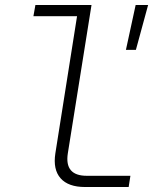

<svg xmlns="http://www.w3.org/2000/svg" viewBox="-20 -750 640 770"><path d="M321 0Q254 0 223 -35Q192 -70 202 -135L289 -685H114L122 -730H347L252 -135Q238 -45 328 -45H503L496 0ZM485 -550 524 -730H574L525 -550Z"/></svg>

Font: NKDuy Mono Thin
Style: Italic
Weight: 100
Italic angle: -9°
Monospace: yes
Designer: NKDuy
Foundry: NKDuy
Version: Version 2.251; ttfautohint (v1.8.4.7-5d5b)